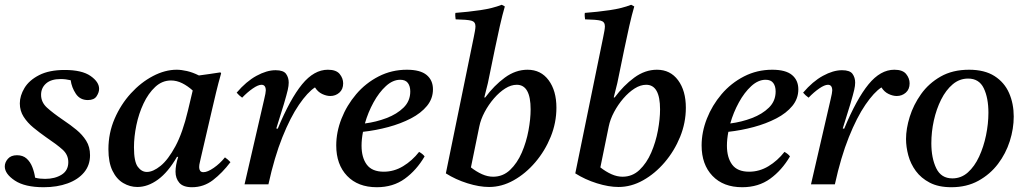

<svg xmlns="http://www.w3.org/2000/svg" viewBox="-20 -772 4305 804"><path d="M163 12Q84 12 42 -16Q0 -44 0 -75Q0 -92 13 -107Q26 -122 51 -122Q76 -122 91.5 -108Q107 -94 115.5 -72Q124 -50 127 -28Q138 -25 148.5 -24Q159 -23 169 -23Q210 -23 238 -40.5Q266 -58 266 -93Q266 -124 242 -145.5Q218 -167 172 -198Q145 -217 120 -237.5Q95 -258 79 -283Q63 -308 63 -339Q63 -371 82.5 -403.5Q102 -436 144 -457.5Q186 -479 251 -479Q323 -479 359 -454Q395 -429 395 -400Q395 -385 384.5 -369Q374 -353 348 -353Q315 -353 297.5 -379.5Q280 -406 276 -436Q255 -441 234 -441Q194 -441 173 -422.5Q152 -404 152 -375Q152 -344 176.5 -321.5Q201 -299 248 -267Q275 -249 300 -228.5Q325 -208 341 -182.5Q357 -157 357 -122Q357 -80 332 -50Q307 -20 263 -4Q219 12 163 12Z M555 11Q524 11 496 -5.5Q468 -22 451 -57Q434 -92 434 -147Q434 -215 460 -275Q486 -335 528 -381Q570 -427 620.5 -453.5Q671 -480 720 -480Q739 -480 763 -474.5Q787 -469 813 -456Q834 -459 856.5 -462Q879 -465 903 -469L906 -465Q894 -423 885 -385.5Q876 -348 867 -309L821 -111Q820 -104 817 -93Q814 -82 814 -72Q814 -63 818 -57Q822 -51 832 -51Q849 -51 875 -69Q901 -87 922 -113Q935 -104 945 -93Q911 -48 872 -18Q833 12 784 12Q747 12 731 -6.5Q715 -25 715 -53Q715 -80 726 -115H721Q684 -51 641.5 -20Q599 11 555 11ZM787 -393Q766 -412 743 -423.5Q720 -435 696 -435Q659 -435 630 -408Q601 -381 581 -338.5Q561 -296 551 -247.5Q541 -199 541 -155Q541 -95 557 -73.5Q573 -52 595 -52Q621 -52 652.5 -77.5Q684 -103 714.5 -159.5Q745 -216 767 -309Z M1104 0H1004L1086 -355Q1093 -384 1093 -393Q1093 -417 1075 -417Q1061 -417 1038.5 -401.5Q1016 -386 994 -363Q987 -368 981.5 -373Q976 -378 971 -384Q1011 -431 1054 -454.5Q1097 -478 1134 -478Q1167 -478 1178 -462.5Q1189 -447 1189 -426Q1189 -413 1185 -395.5Q1181 -378 1169 -337L1137 -234L1143 -233Q1195 -358 1245 -419Q1295 -480 1353 -480Q1388 -480 1402.5 -462Q1417 -444 1417 -423Q1417 -398 1401 -384Q1385 -370 1363 -370Q1347 -370 1329 -378.5Q1311 -387 1299 -406Q1268 -386 1232 -333.5Q1196 -281 1162.5 -197.5Q1129 -114 1104 0Z M1793 -398Q1793 -359 1768 -328.5Q1743 -298 1700.5 -276Q1658 -254 1606 -240Q1554 -226 1500 -220Q1494 -189 1494 -162Q1494 -112 1516 -82.5Q1538 -53 1587 -53Q1630 -53 1668 -76Q1706 -99 1735 -136Q1751 -127 1758 -117Q1724 -59 1675 -23.5Q1626 12 1558 12Q1479 12 1433.5 -35.5Q1388 -83 1388 -163Q1388 -219 1410 -275Q1432 -331 1471.5 -377.5Q1511 -424 1565.5 -452Q1620 -480 1684 -480Q1740 -480 1766.5 -458Q1793 -436 1793 -398ZM1508 -255Q1555 -261 1598.5 -277.5Q1642 -294 1670 -321.5Q1698 -349 1698 -389Q1698 -411 1688 -424.5Q1678 -438 1656 -438Q1625 -438 1596 -411.5Q1567 -385 1544 -343Q1521 -301 1508 -255Z M1847 -46 1964 -617Q1967 -631 1969 -643Q1971 -655 1971 -662Q1971 -681 1953.5 -685.5Q1936 -690 1888 -691Q1887 -698 1886.5 -704.5Q1886 -711 1887 -718Q1940 -722 1991.5 -729.5Q2043 -737 2081 -752L2094 -745Q2084 -711 2073 -662.5Q2062 -614 2052 -565L2023 -424L2008 -364H2012Q2049 -414 2094 -447Q2139 -480 2189 -480Q2245 -480 2277.5 -436Q2310 -392 2310 -321Q2310 -258 2286 -199Q2262 -140 2221.5 -92.5Q2181 -45 2131 -17Q2081 11 2028 11Q1987 11 1937.5 -4.5Q1888 -20 1847 -46ZM1987 -242 1952 -71Q1975 -53 1998.5 -42.5Q2022 -32 2045 -32Q2086 -32 2116 -60.5Q2146 -89 2165 -133Q2184 -177 2193 -225.5Q2202 -274 2202 -314Q2202 -417 2144 -417Q2120 -417 2095.5 -401.5Q2071 -386 2048.5 -360Q2026 -334 2009.5 -303Q1993 -272 1987 -242Z M2389 -46 2506 -617Q2509 -631 2511 -643Q2513 -655 2513 -662Q2513 -681 2495.5 -685.5Q2478 -690 2430 -691Q2429 -698 2428.5 -704.5Q2428 -711 2429 -718Q2482 -722 2533.5 -729.5Q2585 -737 2623 -752L2636 -745Q2626 -711 2615 -662.5Q2604 -614 2594 -565L2565 -424L2550 -364H2554Q2591 -414 2636 -447Q2681 -480 2731 -480Q2787 -480 2819.5 -436Q2852 -392 2852 -321Q2852 -258 2828 -199Q2804 -140 2763.5 -92.5Q2723 -45 2673 -17Q2623 11 2570 11Q2529 11 2479.5 -4.5Q2430 -20 2389 -46ZM2529 -242 2494 -71Q2517 -53 2540.5 -42.5Q2564 -32 2587 -32Q2628 -32 2658 -60.5Q2688 -89 2707 -133Q2726 -177 2735 -225.5Q2744 -274 2744 -314Q2744 -417 2686 -417Q2662 -417 2637.5 -401.5Q2613 -386 2590.5 -360Q2568 -334 2551.5 -303Q2535 -272 2529 -242Z M3323 -398Q3323 -359 3298 -328.5Q3273 -298 3230.5 -276Q3188 -254 3136 -240Q3084 -226 3030 -220Q3024 -189 3024 -162Q3024 -112 3046 -82.5Q3068 -53 3117 -53Q3160 -53 3198 -76Q3236 -99 3265 -136Q3281 -127 3288 -117Q3254 -59 3205 -23.5Q3156 12 3088 12Q3009 12 2963.5 -35.5Q2918 -83 2918 -163Q2918 -219 2940 -275Q2962 -331 3001.5 -377.5Q3041 -424 3095.5 -452Q3150 -480 3214 -480Q3270 -480 3296.5 -458Q3323 -436 3323 -398ZM3038 -255Q3085 -261 3128.5 -277.5Q3172 -294 3200 -321.5Q3228 -349 3228 -389Q3228 -411 3218 -424.5Q3208 -438 3186 -438Q3155 -438 3126 -411.5Q3097 -385 3074 -343Q3051 -301 3038 -255Z M3476 0H3376L3458 -355Q3465 -384 3465 -393Q3465 -417 3447 -417Q3433 -417 3410.5 -401.5Q3388 -386 3366 -363Q3359 -368 3353.5 -373Q3348 -378 3343 -384Q3383 -431 3426 -454.5Q3469 -478 3506 -478Q3539 -478 3550 -462.5Q3561 -447 3561 -426Q3561 -413 3557 -395.5Q3553 -378 3541 -337L3509 -234L3515 -233Q3567 -358 3617 -419Q3667 -480 3725 -480Q3760 -480 3774.5 -462Q3789 -444 3789 -423Q3789 -398 3773 -384Q3757 -370 3735 -370Q3719 -370 3701 -378.5Q3683 -387 3671 -406Q3640 -386 3604 -333.5Q3568 -281 3534.5 -197.5Q3501 -114 3476 0Z M4225 -284Q4225 -233 4208.5 -181Q4192 -129 4159 -85.5Q4126 -42 4077 -15Q4028 12 3964 12Q3910 12 3873.5 -7Q3837 -26 3815 -56Q3793 -86 3783.5 -121.5Q3774 -157 3774 -190Q3774 -233 3789.5 -283Q3805 -333 3837 -378Q3869 -423 3919 -451.5Q3969 -480 4038 -480Q4103 -480 4144.5 -453.5Q4186 -427 4205.5 -382.5Q4225 -338 4225 -284ZM4119 -300Q4119 -362 4099.5 -402.5Q4080 -443 4034 -443Q3998 -443 3969.5 -419Q3941 -395 3921 -355Q3901 -315 3890.5 -267.5Q3880 -220 3880 -172Q3880 -110 3900.5 -67.5Q3921 -25 3968 -25Q4005 -25 4033 -50Q4061 -75 4080 -116Q4099 -157 4109 -205.5Q4119 -254 4119 -300Z"/></svg>

Font: Tiro Devanagari Sanskrit
Style: Italic
Weight: 400
Italic angle: -11°
Designer: Devanagari: John Hudson & Fiona Ross, assisted by Paul Hanslow. Latin: John Hudson with Paul Hanslow, assisted by Kaja S
Foundry: Tiro Typeworks Ltd.
Version: Version 1.52